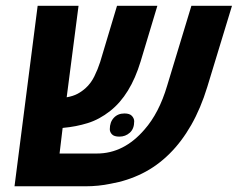

<svg xmlns="http://www.w3.org/2000/svg" viewBox="-20 -652 832 672"><path d="M30.8 0 111.8 -631.8H254.9L213.4 -311.5Q235.8 -315.4 251 -323.5Q266.1 -331.5 279.3 -343.3Q297.9 -359.9 310.1 -384.5Q322.3 -409.2 330.6 -435.1L389.6 -631.8H530.8L472.2 -437Q436.5 -319.3 365.7 -263.7Q328.1 -233.9 287.1 -221.2Q246.1 -208.5 202.1 -204.6L199.2 -204.1L188.5 -114.7H319.3Q413.6 -114.7 485.8 -198.7Q536.6 -256.3 564.9 -351.6L649.9 -631.8H792L705.6 -348.1Q682.6 -272.9 649.2 -214.4Q615.7 -155.8 573.2 -113.8Q529.3 -70.3 477.3 -44.7Q425.3 -19 366.7 -8.8Q324.2 0 279.3 0ZM397.9 -173.8Q379.4 -173.8 371.8 -181.9Q364.3 -189.9 364.3 -199.7Q364.3 -224.6 378.4 -239.7Q392.6 -254.9 415.5 -254.9Q434.1 -254.9 441.9 -246.1Q449.7 -237.3 449.7 -227.5Q449.7 -201.2 434.3 -187.5Q418.9 -173.8 397.9 -173.8Z"/></svg>

Font: Open Sans
Style: Bold Italic
Weight: 700
Italic angle: -12°
Designer: Monotype Design Team
Foundry: Monotype Imaging Inc.
Version: Version 3.003; ttfautohint (v1.8.4)